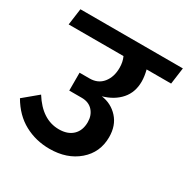

<svg xmlns="http://www.w3.org/2000/svg" viewBox="-159 -833 958 977"><g transform="rotate(30 320.0 -345.0)"><path d="M641.1 -691.9 627.9 -595.2H483.9Q493.2 -559.1 493.2 -528.8Q493.2 -465.8 456.3 -423.6Q419.4 -381.3 355 -362.8Q413.1 -355 452.1 -312.3Q491.2 -269.5 491.2 -201.2Q491.2 -111.3 425.3 -54.7Q359.4 2 256.8 2Q176.8 2 109.9 -34.2Q43 -70.3 -1 -146L83 -215.8Q150.9 -107.9 249 -107.9Q300.3 -107.9 329.6 -135.7Q358.9 -163.6 358.9 -212.9Q358.9 -252.9 335.2 -279.1Q311.5 -305.2 270 -305.2H196.8V-410.2H255.9Q304.7 -410.2 332.8 -444.8Q360.8 -479.5 360.8 -533.2Q360.8 -567.9 348.1 -595.2H25.9L39.1 -691.9Z"/></g></svg>

Font: FiraGO SemiBold
Style: Italic
Weight: 600
Italic angle: -8°
Designer: bBox Type GmbH
Foundry: bBox Type GmbH
Version: Version 1.001;PS 001.001;hotconv 1.0.88;makeotf.lib2.5.64775